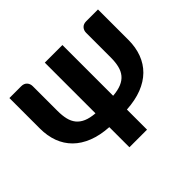

<svg xmlns="http://www.w3.org/2000/svg" viewBox="-162 -945 1164 1164"><g transform="rotate(-45 420.0 -363.0)"><path d="M141 -725.5Q165 -725.5 178 -711.2Q191 -697 191 -676V-464.5Q191 -424.5 198.2 -393.8Q205.5 -363 223.2 -341.2Q241 -319.5 270.2 -307Q299.5 -294.5 343.5 -291V-725.5H494.5V-290.5Q538.5 -294 568.2 -306.5Q598 -319 615.8 -340.8Q633.5 -362.5 641 -393.5Q648.5 -424.5 648.5 -464.5V-676Q648.5 -697 661.5 -711.2Q674.5 -725.5 698.5 -725.5H799.5V-464.5Q799.5 -401 780 -349Q760.5 -297 722.2 -259.2Q684 -221.5 627 -199.2Q570 -177 494.5 -172.5V0H343.5V-172.5Q268.5 -177 211.5 -199.5Q154.5 -222 116.5 -259.8Q78.5 -297.5 59.2 -349.2Q40 -401 40 -464.5V-725.5Z"/></g></svg>

Font: Lato Heavy
Style: Regular
Weight: 800
Designer: Lukasz Dziedzic
Foundry: tyPoland Lukasz Dziedzic
Version: Version 2.007; 2014-02-27